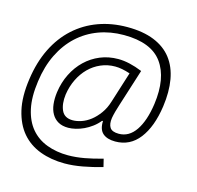

<svg xmlns="http://www.w3.org/2000/svg" viewBox="-115 -795 1078 1052"><g transform="rotate(15 424.0 -269.5)"><path d="M340 136Q264 136 201 112.5Q138 89 96.5 40.5Q55 -8 37.5 -83Q20 -158 35 -261Q49 -360 87 -437Q125 -514 183.5 -567Q242 -620 317.5 -647.5Q393 -675 481 -675Q570 -675 633 -649.5Q696 -624 733 -576Q770 -528 782 -459.5Q794 -391 782 -306Q765 -187 713 -119.5Q661 -52 577 -52Q531 -52 506.5 -73.5Q482 -95 484 -143H479Q462 -122 440.5 -106Q419 -90 396.5 -79.5Q374 -69 351 -63.5Q328 -58 309 -58Q275 -58 252 -71Q229 -84 215.5 -107.5Q202 -131 198.5 -162.5Q195 -194 200 -231Q208 -288 232 -336Q256 -384 292.5 -419Q329 -454 376 -473.5Q423 -493 478 -493Q539 -493 615 -462L548 -251Q541 -230 535.5 -209.5Q530 -189 527 -172Q522 -137 534.5 -117.5Q547 -98 585 -98Q643 -98 680.5 -153Q718 -208 732 -306Q753 -457 691 -542.5Q629 -628 474 -628Q397 -628 331 -603.5Q265 -579 214 -532Q163 -485 129.5 -417Q96 -349 84 -261Q71 -170 85.5 -104Q100 -38 136 4.5Q172 47 226.5 67.5Q281 88 347 88Q391 88 440.5 79Q490 70 541 55L552 100Q496 116 442 126Q388 136 340 136ZM322 -104Q345 -104 371.5 -113Q398 -122 422.5 -141Q447 -160 468.5 -189.5Q490 -219 502 -259L557 -433Q533 -441 512 -445Q491 -449 472 -449Q429 -449 391 -432.5Q353 -416 324 -387Q295 -358 275.5 -318Q256 -278 249 -231Q242 -177 258.5 -140.5Q275 -104 322 -104Z"/></g></svg>

Font: Plata Sans Light
Style: Italic
Weight: 300
Italic angle: -8°
Designer: Pablo Impallari, Andres Torresi, & Cristiano Sobral
Foundry: Pablo Impallari, Andres Torresi, & Cristiano Sobral
Version: Version 1.00;December 28, 2019;FontCreator 12.0.0.2547 64-bi